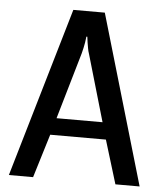

<svg xmlns="http://www.w3.org/2000/svg" viewBox="-51 -745 672 790"><g transform="rotate(5 285.0 -350.0)"><path d="M455 0 400 -180H170L115 0H15L220 -700H350L555 0ZM190 -250H380L300 -525Q296 -536 294 -548.5Q292 -561 290 -572Q288 -584 287 -595H283Q282 -583 280 -571Q278 -560 275.5 -548Q273 -536 270 -525Z"/></g></svg>

Font: Scada
Style: Regular
Weight: 400
Designer: Jovanny Lemonad
Foundry: Jovanny Lemonad
Version: Version 3.005; ttfautohint (v0.91) -l 8 -r 50 -G 200 -x 0 -w